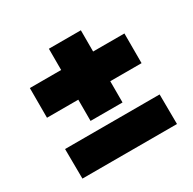

<svg xmlns="http://www.w3.org/2000/svg" viewBox="-116 -609 731 728"><g transform="rotate(-30 249.0 -245.0)"><path d="M460 -130 461 0H47L46 -130ZM183 -174V-267H46V-397H183V-490H323V-397H460V-267H323V-174Z"/></g></svg>

Font: Khand
Style: Bold
Weight: 700
Designer: Devanagari: Sanchit Sawaria, Jyotish Sonowal; Latin: Satya Rajpurohit
Foundry: Indian Type Foundry
Version: Version 1.101;PS 1.0;hotconv 1.0.78;makeotf.lib2.5.61930; tt